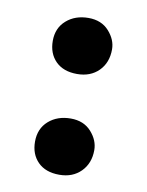

<svg xmlns="http://www.w3.org/2000/svg" viewBox="-59 -490 402 526"><g transform="rotate(10 142.0 -226.5)"><path d="M141.1 -7.8Q103 -7.8 81.5 -29.3Q60.1 -50.8 60.1 -85.9Q60.1 -122.1 84.5 -143.6Q108.9 -165 146 -165Q182.1 -165 203.1 -141.6Q224.1 -118.2 224.1 -90.8Q224.1 -54.2 201.2 -31Q178.2 -7.8 141.1 -7.8ZM141.1 -288.1Q103 -288.1 81.5 -309.6Q60.1 -331.1 60.1 -366.2Q60.1 -401.9 84.5 -423.3Q108.9 -444.8 146 -444.8Q182.1 -444.8 203.1 -421.4Q224.1 -397.9 224.1 -371.1Q224.1 -334 201.2 -311Q178.2 -288.1 141.1 -288.1Z"/></g></svg>

Font: Ekush
Style: Regular
Weight: 400
Designer: Jayed Ahsan Saad & S M Khalid Hossain
Foundry: Codepotro
Version: Codepotro Ekush; Version 0.600